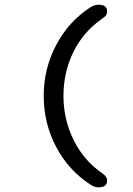

<svg xmlns="http://www.w3.org/2000/svg" viewBox="-20 -714 565 817"><path d="M366.2 -684.1Q382.3 -693.8 397.9 -693.8H399.9Q436 -693.8 436 -665Q436 -661.1 434.6 -657Q433.1 -652.8 432.1 -650.4Q431.2 -647.9 427.5 -644.5Q423.8 -641.1 422.4 -640.1Q420.9 -639.2 416.5 -636Q412.1 -632.8 411.1 -631.8Q333 -576.7 291.5 -491.2Q250 -405.8 250 -305.9Q250 -206.1 293.5 -117.9Q336.9 -29.8 416 23.9Q436 38.1 436 54.2Q436 82 401.9 83H397.9Q381.8 83 365.2 71.8Q271 10.7 218.5 -89.6Q166 -189.9 166 -305.9Q166 -421.9 219 -522.5Q272 -623 366.2 -684.1Z"/></svg>

Font: CMU Typewriter Text
Style: Bold
Weight: 700
Version: Version 0.7.0